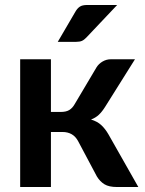

<svg xmlns="http://www.w3.org/2000/svg" viewBox="-20 -751 583 771"><path d="M367.5 -480.5Q376.5 -495 392 -504Q407.5 -513 425 -513H522L402.5 -322.5Q390 -302.5 377 -290.2Q364 -278 345.5 -271Q370.5 -263.5 386.5 -248.8Q402.5 -234 415.5 -211.5L535.5 0H450Q417.5 0 399.5 -11Q381.5 -22 369 -42.5L293.5 -184.5Q283.5 -203 267.8 -212Q252 -221 231 -221H184.5V0H61V-513H184.5V-301.5H224.5Q245.5 -301.5 258.2 -309.2Q271 -317 280 -333ZM450.5 -731 327 -600.5Q317.5 -590.5 308.8 -586.8Q300 -583 286 -583H212L283 -704.5Q290.5 -717.5 300.5 -724.2Q310.5 -731 330.5 -731Z"/></svg>

Font: Lato
Style: Bold
Weight: 700
Designer: Lukasz Dziedzic with Adam Twardoch and Botio Nikoltchev
Foundry: tyPoland Lukasz Dziedzic
Version: Version 2.010; 2014-09-01; http://www.latofonts.com/; ttfaut